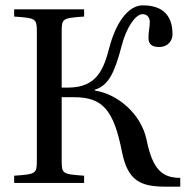

<svg xmlns="http://www.w3.org/2000/svg" viewBox="-20 -685 728 719"><path d="M33 0H295V-27C212 -33 211 -34 211 -87V-321H257C365 -321 406 -273 437 -115C459 -7 507 14 601 14H655V-19C589 -19 552 -48 529 -161C509 -258 421 -333 335 -346V-349C386 -365 409 -411 436 -515C453 -581 487 -632 514 -632C532 -632 541 -618 541 -603C541 -583 536 -570 536 -542C536 -518 552 -509 575 -509C614 -509 626 -538 626 -556C626 -598 614 -665 515 -665C459 -665 413 -598 389 -505C368 -426 343 -357 235 -357H211V-563C211 -616 212 -617 295 -623V-650H33V-623C116 -617 118 -616 118 -563V-87C118 -34 116 -33 33 -27Z"/></svg>

Font: erewhon
Style: Regular
Weight: 400
Version: Version 1.0.0